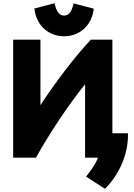

<svg xmlns="http://www.w3.org/2000/svg" viewBox="-20 -961 833 1196"><path d="M204 21H62V-714H232V-306C318 -439 449 -612 546 -714H680V-131H777C781 -9 727 123 634 215L516 139C547 100 577 59 590 21H510V-436C408 -311 282 -120 204 21ZM379 -735C287 -735 206 -798 194 -908L320 -941C331 -888 350 -864 379 -864C408 -864 427 -886 438 -940L564 -907C552 -797 471 -735 379 -735Z"/></svg>

Font: Repo ExtraBold
Style: Bold
Weight: 700
Designer: Stefan Peev
Foundry: Context Ltd
Version: Version 1.502